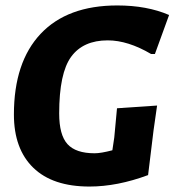

<svg xmlns="http://www.w3.org/2000/svg" viewBox="-20 -674 640 704"><path d="M410 -654Q519 -654 600 -619L548 -476H534Q449 -526 375 -526Q285 -526 241 -466Q197 -406 197 -258Q197 -179 227.5 -145.5Q258 -112 327 -112Q350 -112 392 -123L399 -170L409 -277L556 -287L543 -196L523 -32Q410 10 308 10Q173 10 102 -59Q31 -128 31 -254Q31 -446 129 -550Q227 -654 410 -654Z"/></svg>

Font: Alegreya Sans SC ExtraBold
Style: Italic
Weight: 800
Italic angle: -7°
Designer: Juan Pablo del Peral
Foundry: Huerta Tipografica
Version: Version 2.007